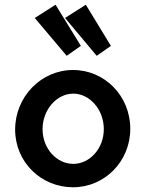

<svg xmlns="http://www.w3.org/2000/svg" viewBox="-20 -781 613 812"><path d="M127 -705 262 -545 322 -587 215 -761ZM255 -705 389 -545 449 -587 343 -761ZM290 -385C359 -385 419 -318 419 -235C419 -152 359 -88 290 -88C220 -88 160 -152 160 -235C160 -317 220 -385 290 -385ZM531 -236C531 -375 423 -485 289 -485C154 -485 44 -372 44 -233C44 -95 154 11 289 11C423 11 531 -99 531 -236Z"/></svg>

Font: Mint Spirit No2
Style: Bold
Weight: 700
Designer: HARENDAL Hirwen
Foundry: Arkandis Digital Foundry.
Version: Version 1.004;FFEdit